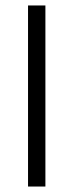

<svg xmlns="http://www.w3.org/2000/svg" viewBox="-20 -682 268 702"><path d="M82.5 0V-662H146V0Z"/></svg>

Font: Anek Gujarati SemiExpanded Light
Style: Regular
Weight: 300
Width: 6
Designer: Mrunmayee Ghaisas (Gujarati), Yesha Goshar (Latin)
Foundry: Ek Type
Version: Version 1.003